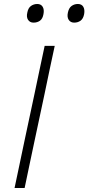

<svg xmlns="http://www.w3.org/2000/svg" viewBox="-20 -943 443 963"><path d="M53 0Q65.5 -60.5 77.5 -116Q89.5 -171.5 103 -237.5L153 -472Q167.5 -540 179.2 -596.5Q191 -653 204 -713H254.5Q241.5 -653 229.5 -596.5Q217.5 -540 203.5 -472L153.5 -237.5Q139.5 -171.5 127.8 -116Q116 -60.5 103.5 0ZM352 -829.5Q334 -829.5 324.8 -843.2Q315.5 -857 320.5 -880Q325.5 -903.5 339.2 -913.2Q353 -923 370.5 -923Q389.5 -923 397.8 -909Q406 -895 402 -872Q397.5 -849 384 -839.2Q370.5 -829.5 352 -829.5ZM148 -829.5Q130.5 -829.5 121 -843.2Q111.5 -857 117 -880Q121.5 -903.5 135.5 -913.2Q149.5 -923 167 -923Q185.5 -923 194 -909Q202.5 -895 198 -872Q194 -849 180.5 -839.2Q167 -829.5 148 -829.5Z"/></svg>

Font: Commissioner ExtraLight
Style: Italic
Weight: 200
Italic angle: -12°
Designer: Kostas Bartsokas
Foundry: Kostas Bartsokas
Version: Version 1.000; ttfautohint (v1.8.3)